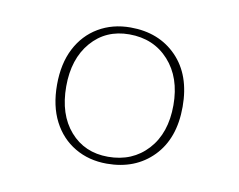

<svg xmlns="http://www.w3.org/2000/svg" viewBox="-46 -747 512 411"><g transform="rotate(10 210.5 -542.0)"><path d="M208 -394Q169 -394 138.5 -412Q108 -430 91 -463Q74 -496 74 -542Q74 -588 91 -621Q108 -654 138.5 -672Q169 -690 208 -690Q270 -690 308.5 -650.5Q347 -611 347 -542Q347 -473 308.5 -433.5Q270 -394 208 -394ZM208 -409Q261 -409 294 -445Q327 -481 327 -542Q327 -602 294 -638.5Q261 -675 208 -675Q157 -675 125.5 -638.5Q94 -602 94 -542Q94 -481 125.5 -445Q157 -409 208 -409Z"/></g></svg>

Font: Montagu Slab 144pt Thin
Style: Regular
Weight: 250
Version: Version 1.000